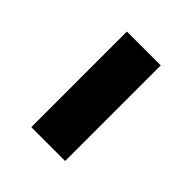

<svg xmlns="http://www.w3.org/2000/svg" viewBox="-1 -535 470 470"><g transform="rotate(-45 234.0 -299.5)"><path d="M399.4 -357.9V-240.7H68.4V-357.9Z"/></g></svg>

Font: Inter-Bold
Style: Bold
Weight: 700
Designer: Rasmus Andersson
Foundry: rsms
Version: Version 4.000;git-a52131595